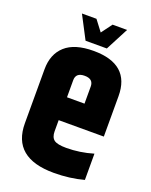

<svg xmlns="http://www.w3.org/2000/svg" viewBox="-141 -824 715 907"><g transform="rotate(20 216.0 -370.5)"><path d="M171 -632 111 -747H184L225 -693L265 -747H338L278 -632ZM180 -351H268V-437Q268 -475 224 -475Q180 -475 180 -437ZM35 -168V-439Q35 -515 82 -557.5Q129 -600 224 -600Q407 -600 407 -439V-236H180V-180Q180 -150 196.5 -137.5Q213 -125 258 -125Q326 -125 393 -145V-13Q323 6 243 6Q35 6 35 -168Z"/></g></svg>

Font: Khand Black
Style: Regular
Weight: 900
Designer: Sanchit Sawaria and Jyotish Sonowal (Devanagari), Satya Rajpurohit (Latin)
Foundry: Indian Type Foundry
Version: Version 2.000;PS 1.0;hotconv 1.0.79;makeotf.lib2.5.61930